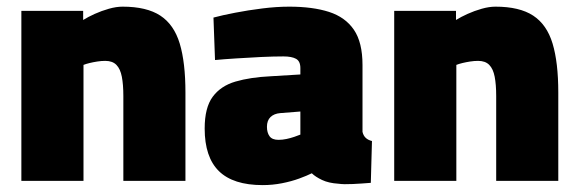

<svg xmlns="http://www.w3.org/2000/svg" viewBox="-20 -535 1710 568"><path d="M43.2 0V-502.8H226V-475.9Q240.4 -484.9 260.3 -493.9Q280.2 -502.9 302.1 -509.1Q323.9 -515.3 342.7 -515.3Q413.8 -515.3 454.3 -488.8Q494.8 -462.2 511.7 -406.2Q528.6 -350.2 528.6 -261V0H344.9V-251Q344.9 -285.1 340.4 -308.1Q336 -331.1 324.4 -343Q312.8 -354.9 291.4 -354.9Q280 -354.9 267.7 -353Q255.5 -351.1 244.8 -348.5Q234.2 -345.9 227 -343V0Z M757.1 12.6Q669.8 12.6 627.6 -28.8Q585.5 -70.2 585.5 -154.8Q585.5 -216.7 609.3 -248.8Q633 -280.9 676.7 -293.7Q720.4 -306.5 781 -309.4L868.6 -314.7V-333.5Q868.6 -353.9 855.8 -361Q842.9 -368.1 818.4 -368.1Q790 -368.1 752.7 -366.4Q715.4 -364.6 679 -362.2Q642.6 -359.9 616.1 -357.4L611.5 -483Q637.8 -490.1 675.9 -497.4Q714 -504.8 755.9 -510Q797.8 -515.3 835.5 -515.3Q905 -515.3 953.3 -499.8Q1001.6 -484.2 1027 -446.9Q1052.4 -409.6 1052.4 -342.9V-144.9Q1054.9 -133.9 1061.8 -127.3Q1068.7 -120.7 1080.4 -117.8L1077 5.9Q1050.6 8.1 1023.8 9.4Q996.9 10.8 981.1 8.5Q952.3 6.7 932.7 -2.6Q913.1 -11.9 902.4 -22.4Q888.5 -15.4 865.4 -6.9Q842.2 1.6 814.2 7.1Q786.2 12.6 757.1 12.6ZM803.8 -121.3Q815.4 -121.3 827.3 -123.8Q839.2 -126.3 850.4 -130.1Q861.6 -133.8 868.6 -136.8V-205.1L809.1 -200.4Q790.9 -198.9 780.3 -188.8Q769.7 -178.6 769.7 -159.9Q769.7 -142.7 777.4 -132Q785.1 -121.3 803.8 -121.3Z M1146.2 0V-502.8H1329V-475.9Q1343.4 -484.9 1363.3 -493.9Q1383.2 -502.9 1405.1 -509.1Q1426.9 -515.3 1445.7 -515.3Q1516.8 -515.3 1557.3 -488.8Q1597.8 -462.2 1614.7 -406.2Q1631.6 -350.2 1631.6 -261V0H1447.9V-251Q1447.9 -285.1 1443.4 -308.1Q1439 -331.1 1427.4 -343Q1415.8 -354.9 1394.4 -354.9Q1383 -354.9 1370.7 -353Q1358.5 -351.1 1347.8 -348.5Q1337.2 -345.9 1330 -343V0Z"/></svg>

Font: Titillium Web SemiBold
Style: Regular
Weight: 600
Designer: Mohamed Gaber, Accademia di Belle Arti di Urbino
Foundry: Kief Type Foundry, Accademia di Belle Arti di Urbino
Version: Version 3.000; ttfautohint (v1.8.4)